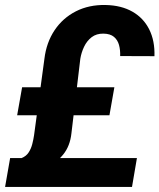

<svg xmlns="http://www.w3.org/2000/svg" viewBox="-23 -740 631 760"><path d="M499.5 0H-2.9L17.1 -114.3H519ZM410.2 -283.7H44.9L64.5 -394.5H429.7ZM294.9 -507.3 259.8 -212.9Q254.4 -161.6 226.8 -127.9Q199.2 -94.2 154.3 -72.3L63 -114.7Q80.6 -121.6 90.3 -136.5Q100.1 -151.4 104.7 -169.7Q109.4 -188 111.8 -204.6L152.8 -507.3Q160.6 -571.8 193.1 -620.4Q225.6 -668.9 277.6 -695.3Q329.6 -721.7 395.5 -720.2Q457.5 -718.8 501.2 -693.8Q544.9 -668.9 567.6 -623.8Q590.3 -578.6 588.4 -517.6L452.6 -518.1Q453.6 -541.5 448.2 -561.5Q442.9 -581.5 428.2 -594Q413.6 -606.4 386.7 -606.9Q358.9 -607.4 339.8 -592.8Q320.8 -578.1 309.8 -554.9Q298.8 -531.7 294.9 -507.3Z"/></svg>

Font: Roboto
Style: Bold Italic
Weight: 700
Italic angle: -12°
Designer: Christian Robertson
Foundry: Google
Version: Version 3.0